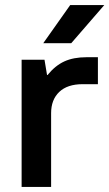

<svg xmlns="http://www.w3.org/2000/svg" viewBox="-20 -735 430 755"><path d="M65 -500H155L165 -440H167Q197 -477 233 -493.5Q269 -510 320 -510H365V-404H305Q245 -404 213 -373.5Q181 -343 181 -290V0H65ZM256 -715H390L260 -565H150Z"/></svg>

Font: PT Root UI Bold
Style: Regular
Weight: 700
Designer: Vitaly Kuzmin
Foundry: ParaType Ltd.
Version: Version 2.000G